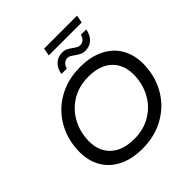

<svg xmlns="http://www.w3.org/2000/svg" viewBox="-254 -1159 1348 1348"><g transform="rotate(-45 420.0 -485.0)"><path d="M60 -287Q60 -404 113 -500Q166 -596 262.5 -652Q359 -708 485 -708Q588 -708 662.5 -671Q737 -634 776 -567.5Q815 -501 815 -413Q815 -296 762 -200Q709 -104 612 -48Q515 8 389 8Q286 8 212 -29Q138 -66 99 -132.5Q60 -199 60 -287ZM714 -407Q714 -504 652.5 -561.5Q591 -619 477 -619Q383 -619 311 -575Q239 -531 199.5 -456Q160 -381 160 -293Q160 -196 222 -138.5Q284 -81 398 -81Q492 -81 564 -125Q636 -169 675 -243.5Q714 -318 714 -407ZM515 -794Q500 -805 489.5 -810.5Q479 -816 468 -816Q446 -816 431.5 -802.5Q417 -789 412 -766H358Q365 -814 395 -841.5Q425 -869 468 -869Q491 -869 507.5 -861Q524 -853 545 -837Q562 -825 572 -820Q582 -815 593 -815Q615 -815 629.5 -828.5Q644 -842 649 -864H702Q694 -817 665 -789.5Q636 -762 593 -762Q570 -762 553 -770.5Q536 -779 515 -794ZM398 -978H725L714 -921H387Z"/></g></svg>

Font: Idrija
Style: Italic
Weight: 500
Italic angle: -11.3°
Designer: Julieta Ulanovsky
Foundry: Julieta Ulanovsky
Version: Version 7.200